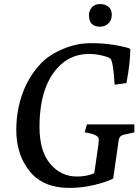

<svg xmlns="http://www.w3.org/2000/svg" viewBox="-20 -914 689 943"><path d="M471 -783Q417 -783 417 -839Q417 -862 431.5 -878Q446 -894 471.5 -894Q497 -894 513 -880.5Q529 -867 529 -841.5Q529 -816 513 -799.5Q497 -783 471 -783ZM443 -63 463 -202Q465 -218 465 -229Q465 -240 451.5 -248.5Q438 -257 396 -264L407 -303H640V-264L587 -252Q567 -248 563 -226L536 -37Q503 -20 442.5 -5.5Q382 9 321 9Q192 9 126 -72.5Q60 -154 60 -276Q60 -398 110 -501Q139 -559 181 -602.5Q223 -646 290.5 -674Q358 -702 425.5 -702Q493 -702 548.5 -692Q604 -682 620 -674Q620 -607 601 -506L543 -498Q536 -614 522 -626Q515 -633 482.5 -641Q450 -649 418 -649Q336 -649 279 -597Q174 -501 174 -290Q174 -172 226.5 -109.5Q279 -47 358 -47Q405 -47 443 -63Z"/></svg>

Font: Poly
Style: Italic
Weight: 400
Italic angle: -10°
Designer: Nicolas Silva
Foundry: Jose Nicolas Silva Schwarzenberg
Version: Version 1.003